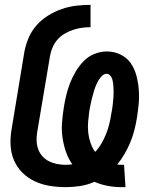

<svg xmlns="http://www.w3.org/2000/svg" viewBox="-20 -763 640 791"><path d="M480 8Q451 8 422.5 2.5Q394 -3 369 -14Q340 -1 309.5 3.5Q279 8 250 8Q216 8 183.5 2.5Q151 -3 122.5 -16.5Q94 -30 72 -52Q50 -74 37.5 -103Q25 -132 23.5 -165.5Q22 -199 28 -232L80 -547Q85 -576 97 -605Q109 -634 130 -658Q151 -682 178.5 -699Q206 -716 235 -726Q264 -736 294 -739.5Q324 -743 353 -743V-651Q335 -651 317 -648.5Q299 -646 281 -640Q263 -634 246 -624Q229 -614 216.5 -599.5Q204 -585 196.5 -567.5Q189 -550 186 -532L133 -217Q130 -199 131 -181Q132 -163 138 -147Q144 -131 155.5 -118.5Q167 -106 182 -98.5Q197 -91 214.5 -87.5Q232 -84 250 -84Q257 -84 264 -84.5Q271 -85 278 -86Q261 -110 251.5 -138Q242 -166 237.5 -196Q233 -226 235.5 -257.5Q238 -289 243 -321Q247 -346 253 -371Q259 -396 268.5 -420.5Q278 -445 292 -468.5Q306 -492 325 -511.5Q344 -531 369.5 -541Q395 -551 420 -551Q450 -551 476 -538.5Q502 -526 518 -503.5Q534 -481 541.5 -453Q549 -425 551.5 -396Q554 -367 551.5 -337Q549 -307 544 -277Q540 -252 533.5 -226.5Q527 -201 517 -177Q507 -153 493.5 -129.5Q480 -106 463 -85Q467 -85 472 -84.5Q477 -84 482 -84Q484 -84 486.5 -84Q489 -84 491 -84L497 8Q492 8 488 8Q484 8 480 8ZM372 -137Q387 -153 398 -172Q409 -191 417 -211Q425 -231 430 -251Q435 -271 438 -292Q440 -301 441.5 -310Q443 -319 444 -328.5Q445 -338 446 -347Q447 -356 447.5 -365Q448 -374 448 -383.5Q448 -393 447.5 -402Q447 -411 446 -419.5Q445 -428 442.5 -436.5Q440 -445 434 -452Q428 -459 419 -459Q409 -459 400 -450Q391 -441 385.5 -431.5Q380 -422 375.5 -411.5Q371 -401 368 -390.5Q365 -380 362 -369.5Q359 -359 356.5 -348.5Q354 -338 352 -327Q350 -316 348 -306Q345 -283 343 -260.5Q341 -238 343.5 -216.5Q346 -195 353 -174.5Q360 -154 372 -137Z"/></svg>

Font: Iosevka SS04 Semibold Extended
Style: Italic
Weight: 600
Width: 7
Italic angle: -9°
Monospace: yes
Designer: Belleve Invis
Foundry: Belleve Invis
Version: Version 19.0.0; ttfautohint (v1.8.4)